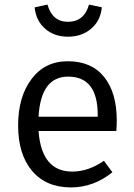

<svg xmlns="http://www.w3.org/2000/svg" viewBox="-20 -805 582 837"><path d="M276 -645Q217 -645 177 -679.5Q137 -714 131 -773L187 -785Q208 -710 276 -710Q347 -710 368 -785L424 -773Q418 -714 377 -679.5Q336 -645 276 -645ZM489 -280Q489 -256 487 -234H148Q161 -57 295 -57Q365 -57 433 -104L470 -54Q388 12 289 12Q181 12 120 -60Q59 -132 59 -258Q59 -383 117.5 -460.5Q176 -538 275 -538Q379 -538 434 -469.5Q489 -401 489 -280ZM406 -296V-304Q406 -471 277 -471Q158 -471 148 -296Z"/></svg>

Font: FiraGO Book
Style: Regular
Weight: 350
Designer: bBox Type
Foundry: bBox Type GmbH
Version: Version 1.001;PS 001.001;hotconv 1.0.88;makeotf.lib2.5.64775